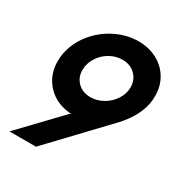

<svg xmlns="http://www.w3.org/2000/svg" viewBox="-163 -810 879 929"><g transform="rotate(30 277.0 -345.0)"><path d="M240 -229 231 -223Q150 -230 101.5 -282.5Q53 -335 53 -411Q53 -435 57 -455Q70 -521 113 -574.5Q156 -628 218 -659Q280 -690 345 -690Q403 -690 449 -665.5Q495 -641 520.5 -598Q546 -555 546 -500Q546 -476 542 -456Q526 -377 456 -302L169 0H21ZM277 -339Q313 -339 346.5 -358Q380 -377 401 -409Q422 -441 422 -477Q422 -519 394 -546.5Q366 -574 322 -574Q285 -574 251.5 -554.5Q218 -535 198 -502.5Q178 -470 178 -434Q178 -393 205.5 -366Q233 -339 277 -339Z"/></g></svg>

Font: Teachers SemiBold
Style: Italic
Weight: 600
Designer: Alfredo Marco Pradil & Chank Diesel
Version: Version 0.009